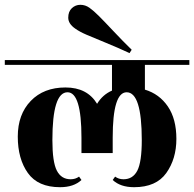

<svg xmlns="http://www.w3.org/2000/svg" viewBox="-40 -810 808 799"><path d="M748 -540H563V-437Q623 -419 658.5 -367Q694 -315 694 -232Q694 -149 652 -90Q610 -31 518 -31Q461 -31 429 -61L439 -75Q454 -64 474 -64Q513 -64 531.5 -100Q550 -136 550 -227Q550 -426 487 -426Q429 -426 429 -237V-173H299V-237Q299 -426 241 -426Q178 -426 178 -227Q178 -136 196.5 -100Q215 -64 254 -64Q274 -64 289 -75L299 -61Q267 -31 210 -31Q118 -31 76 -90Q34 -149 34 -241.5Q34 -334 88 -390Q142 -446 232.5 -446Q323 -446 364 -378Q387 -416 426 -433V-540H-20V-560H748Z M273 -691Q244 -711 244 -736.5Q244 -762 259 -776Q274 -790 294.5 -790Q315 -790 332.5 -777.5Q350 -765 372 -743Q394 -721 432.5 -680Q471 -639 508 -603L499 -589Q452 -611 400.5 -632Q349 -653 320 -665.5Q291 -678 273 -691Z"/></svg>

Font: Rozha One
Style: Regular
Weight: 400
Designer: Tim Donaldson, Indian Type Foundry
Foundry: Indian Type Foundry
Version: Version 1.300;PS 1.0;hotconv 1.0.78;makeotf.lib2.5.61930; tt